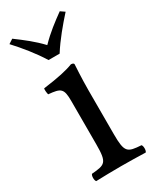

<svg xmlns="http://www.w3.org/2000/svg" viewBox="-170 -695 612 749"><g transform="rotate(-30 135.5 -320.5)"><path d="M181 -122V-321C181 -371 185 -435 185 -435C185 -439 180 -442 172 -442C144 -431 104 -422 35 -413C33 -407 35 -391 37 -385C92 -380 102 -374 102 -317V-122C102 -39 91 -36 30 -31C24 -25 24 -4 30 2C63 1 102 0 142 0C182 0 220 1 253 2C259 -4 259 -25 253 -31C192 -35 181 -39 181 -122ZM105 -500H155C184 -546 222 -591 257 -630L238 -643C201 -616 167 -591 130 -553C96 -589 63 -614 24 -643L4 -630C39 -592 76 -547 105 -500Z"/></g></svg>

Font: Libertinus Serif
Style: Regular
Weight: 400
Designer: Philipp H. Poll, Khaled Hosny
Foundry: Caleb Maclennan
Version: Version 7.050;RELEASE